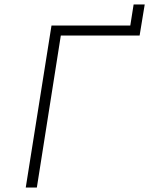

<svg xmlns="http://www.w3.org/2000/svg" viewBox="-20 -845 672 865"><path d="M96 0 212 -730H567L582 -825H632L609 -685H254L146 0Z"/></svg>

Font: JetBrains Mono Thin
Style: Italic
Weight: 100
Italic angle: -9°
Monospace: yes
Designer: Philipp Nurullin, Konstantin Bulenkov
Foundry: JetBrains
Version: Version 2.305; ttfautohint (v1.8.4.7-5d5b)